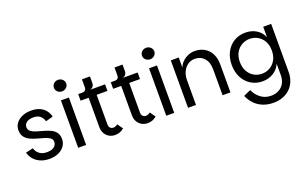

<svg xmlns="http://www.w3.org/2000/svg" viewBox="-109 -1296 3328 2089"><g transform="rotate(-20 1555.0 -251.5)"><path d="M266 7Q206 7 160 -13.5Q114 -34 85.5 -68.5Q57 -103 47 -145L133 -164Q143 -123 177 -97Q211 -71 264 -71Q319 -71 347.5 -93.5Q376 -116 376 -150Q376 -180 352.5 -197Q329 -214 292 -225Q255 -236 213.5 -247Q172 -258 135 -275.5Q98 -293 75 -323Q52 -353 52 -403Q52 -446 77 -480.5Q102 -515 147.5 -535.5Q193 -556 254 -556Q311 -556 352 -537.5Q393 -519 418.5 -487Q444 -455 453 -414L368 -391Q359 -428 331 -453Q303 -478 251 -478Q200 -478 172.5 -457Q145 -436 145 -404Q145 -372 168 -354Q191 -336 227.5 -324.5Q264 -313 305.5 -302Q347 -291 383.5 -274.5Q420 -258 443 -228.5Q466 -199 466 -150Q466 -107 441.5 -71Q417 -35 372 -14Q327 7 266 7Z M598 0V-549H690V0ZM644 -637Q615 -637 594 -656Q573 -675 573 -703Q573 -732 593.5 -751Q614 -770 644 -770Q673 -770 694 -751Q715 -732 715 -703Q715 -675 694 -656Q673 -637 644 -637Z M1025 7Q968 7 929.5 -31.5Q891 -70 891 -133V-473H798V-549H1109V-473H984V-129Q984 -103 998.5 -89Q1013 -75 1033 -75Q1048 -75 1060.5 -80.5Q1073 -86 1084 -95L1129 -32Q1108 -13 1082 -3Q1056 7 1025 7ZM847 -509V-549Q868 -549 879.5 -560.5Q891 -572 891 -594V-686H984V-610Q984 -596 978.5 -583Q973 -570 962 -561Q951 -552 936 -549Z M1402 7Q1345 7 1306.5 -31.5Q1268 -70 1268 -133V-473H1175V-549H1486V-473H1361V-129Q1361 -103 1375.5 -89Q1390 -75 1410 -75Q1425 -75 1437.5 -80.5Q1450 -86 1461 -95L1506 -32Q1485 -13 1459 -3Q1433 7 1402 7ZM1224 -509V-549Q1245 -549 1256.5 -560.5Q1268 -572 1268 -594V-686H1361V-610Q1361 -596 1355.5 -583Q1350 -570 1339 -561Q1328 -552 1313 -549Z M1618 0V-549H1710V0ZM1664 -637Q1635 -637 1614 -656Q1593 -675 1593 -703Q1593 -732 1613.5 -751Q1634 -770 1664 -770Q1693 -770 1714 -751Q1735 -732 1735 -703Q1735 -675 1714 -656Q1693 -637 1664 -637Z M1870 0V-549H1962V-432Q1974 -466 2001.5 -494Q2029 -522 2067 -539Q2105 -556 2148 -556Q2213 -556 2261 -527Q2309 -498 2335 -446Q2361 -394 2361 -323V0H2270V-300Q2270 -383 2228 -429.5Q2186 -476 2118 -476Q2074 -476 2038.5 -451.5Q2003 -427 1982.5 -384Q1962 -341 1962 -285V0Z M2766 267Q2697 267 2642.5 244.5Q2588 222 2549 181Q2510 140 2488 87L2571 50Q2599 112 2649.5 149Q2700 186 2766 186Q2817 186 2856 165Q2895 144 2917.5 104.5Q2940 65 2940 9V-122Q2916 -63 2860 -28Q2804 7 2733 7Q2660 7 2601.5 -28.5Q2543 -64 2509.5 -127.5Q2476 -191 2476 -275Q2476 -359 2509.5 -422.5Q2543 -486 2601.5 -521Q2660 -556 2733 -556Q2806 -556 2861 -521.5Q2916 -487 2940 -428V-549H3032V8Q3032 64 3013.5 111.5Q2995 159 2960.5 193.5Q2926 228 2876.5 247.5Q2827 267 2766 267ZM2755 -73Q2805 -73 2847 -97Q2889 -121 2914.5 -166.5Q2940 -212 2940 -275Q2940 -339 2914.5 -383.5Q2889 -428 2847 -452Q2805 -476 2755 -476Q2705 -476 2663 -452Q2621 -428 2595.5 -383.5Q2570 -339 2570 -275Q2570 -212 2595.5 -166.5Q2621 -121 2663 -97Q2705 -73 2755 -73Z"/></g></svg>

Font: Parkinsans Light
Style: Regular
Weight: 400
Version: Version 1.000